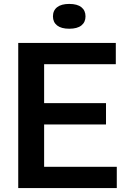

<svg xmlns="http://www.w3.org/2000/svg" viewBox="-20 -959 652 979"><path d="M73 0V-740H570.5V-631.5H205V-108.5H575.5V0ZM153.5 -324.5V-433H520.5V-324.5ZM333 -812.5Q292.5 -812.5 271.2 -829.2Q250 -846 250 -875.5Q250 -905.5 271.2 -922.2Q292.5 -939 333 -939Q374 -939 395 -922.2Q416 -905.5 416 -875.5Q416 -846 395 -829.2Q374 -812.5 333 -812.5Z"/></svg>

Font: Encode Sans SC Condensed Thin SemiBold
Style: Regular
Weight: 600
Version: Version 3.002